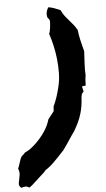

<svg xmlns="http://www.w3.org/2000/svg" viewBox="-185 -886 612 1105"><g transform="rotate(-5 120.5 -333.0)"><path d="M321.3 -575.2Q319.3 -538.1 317.4 -501Q315.4 -463.9 317.4 -436.5Q315.4 -427.7 314.9 -418.5Q314.5 -409.2 313.5 -400.4Q313.5 -396.5 313.5 -388.7Q313.5 -380.9 312.5 -377L291 -374L297.9 -343.8L287.1 -332L283.2 -314.5Q280.3 -258.8 267.6 -217.3Q254.9 -175.8 231.4 -134.8L223.6 -121.1Q207 -98.6 190.4 -72.8Q173.8 -46.9 152.3 -17.6Q118.2 19.5 92.3 45.4Q66.4 71.3 40 87.9L31.2 98.6Q12.7 116.2 -0.5 127.4Q-13.7 138.7 -24.4 149.4Q-35.2 159.2 -43.9 167Q-52.7 174.8 -61.5 179.7Q-75.2 169.9 -87.9 172.4Q-100.6 174.8 -108.4 176.8Q-120.1 165 -120.1 155.8Q-120.1 146.5 -116.2 131.8Q-113.3 118.2 -110.8 101.6Q-108.4 85 -116.2 65.4Q-111.3 54.7 -107.9 43.9Q-104.5 33.2 -100.6 20.5Q-96.7 8.8 -93.8 3.4Q-90.8 -2 -87.4 -5.4Q-84 -8.8 -79.6 -12.2Q-75.2 -15.6 -69.3 -23.4Q-47.9 -32.2 -24.4 -51.3Q-1 -70.3 19 -93.3Q39.1 -116.2 54.2 -140.1Q69.3 -164.1 76.2 -184.6L82 -202.1L116.2 -246.1L118.2 -273.4Q140.6 -319.3 156.2 -386.7Q165 -422.9 165.5 -463.4Q166 -503.9 161.6 -544.4Q157.2 -585 148.4 -623Q139.6 -661.1 128.9 -692.4Q131.8 -696.3 134.3 -707.5Q136.7 -718.8 138.2 -731.4Q139.6 -744.1 140.1 -755.4Q140.6 -766.6 138.7 -771.5L131.8 -781.2Q127.9 -784.2 127 -788.6Q126 -793 125 -797.9Q123 -822.3 137.7 -844.7Q156.2 -841.8 173.3 -835.4Q190.4 -829.1 206.1 -822.3Q216.8 -798.8 229 -784.2Q241.2 -769.5 252.9 -755.9Q263.7 -743.2 273.9 -731Q284.2 -718.8 294.9 -699.2Q298.8 -667 304.7 -640.6Q310.5 -614.3 318.4 -585.9Z"/></g></svg>

Font: Permanent Marker
Style: Regular
Weight: 400
Designer: Font Diner, Inc
Foundry: Font Diner, Inc
Version: Version 1.000